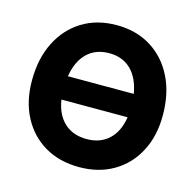

<svg xmlns="http://www.w3.org/2000/svg" viewBox="-99 -763 890 873"><g transform="rotate(15 346.0 -326.0)"><path d="M38 -317.5Q38 -420.5 76.5 -497.5Q115 -574.5 184.2 -617.2Q253.5 -660 346.5 -660Q438.5 -660 507.8 -617.2Q577 -574.5 615.5 -497.5Q654 -420.5 654 -317.5Q654 -220 615.5 -146.8Q577 -73.5 507.8 -32.8Q438.5 8 346.5 8Q253.5 8 184.2 -32.8Q115 -73.5 76.5 -146.8Q38 -220 38 -317.5ZM346.5 -528Q282.5 -528 242.5 -489Q202.5 -450 191 -378H501Q489 -450 449.2 -489Q409.5 -528 346.5 -528ZM346.5 -124Q410.5 -124 450.8 -161.8Q491 -199.5 501.5 -268H190Q200.5 -199.5 241 -161.8Q281.5 -124 346.5 -124Z"/></g></svg>

Font: Overused Grotesk
Style: Bold
Weight: 710
Version: Version 0.004